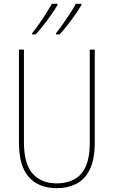

<svg xmlns="http://www.w3.org/2000/svg" viewBox="-20 -1066 594 1003"><path d="M475 -321Q475 -233 449 -180.5Q423 -128 378 -105.5Q333 -83 277 -83Q182 -83 130.5 -141Q79 -199 79 -321V-807H105V-325Q105 -210 150.5 -159Q196 -108 277 -108Q328 -108 367 -128.5Q406 -149 427.5 -196Q449 -243 449 -321V-807H475ZM405 -1039Q395 -1021 375.5 -993Q356 -965 333 -935.5Q310 -906 291 -886H273V-893Q290 -914 310 -942.5Q330 -971 348 -999Q366 -1027 376 -1046H405ZM280 -1039Q270 -1021 250.5 -993Q231 -965 208 -935.5Q185 -906 166 -886H148V-893Q166 -915 186 -943.5Q206 -972 223 -999.5Q240 -1027 251 -1046H280Z"/></svg>

Font: Noto Sans Telugu UI Condensed Thin
Style: Regular
Weight: 100
Width: 3
Designer: Jelle Bosma - Monotype Design Team
Foundry: Monotype Imaging Inc.
Version: Version 2.005; ttfautohint (v1.8.4.7-5d5b)